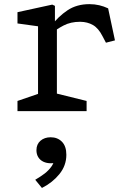

<svg xmlns="http://www.w3.org/2000/svg" viewBox="-20 -550 660 950"><path d="M66.5 -50.5 188.3 -92.3 168.2 -53.5V-448.3L194.3 -416.3L66.5 -434V-489.7L238.5 -527.2L251.8 -521V-432.7L261.5 -425.7V-50.7L239.2 -92.3L408.5 -50.5V0H66.5ZM377.3 -442.2H376.2Q329.8 -442.2 294.7 -423.9Q259.5 -405.7 224.8 -377.5L224 -377L230.5 -418.8Q268.3 -468.7 314.1 -499.1Q359.8 -529.5 422.3 -529.5Q448 -529.5 470.9 -524.1Q493.8 -518.7 515 -508.7L548.8 -350.2L504.2 -338.7L486.8 -371.7Q467 -410.7 439.8 -426.2Q412.7 -441.8 377.3 -442.2ZM250.7 234.7 267.7 249.7Q252 257.8 231.7 257.8Q210.7 257.8 194.5 250.1Q178.3 242.3 169.3 227.7Q160.3 213 160.3 193.3Q160.3 163.7 180.2 146.4Q200.2 129.2 230.7 129.2Q264.7 129.2 286.5 151.3Q308.3 173.5 308.3 216Q308.3 269.2 273.9 311.5Q239.5 353.8 187.5 380L154.3 339.5Q182.5 322.8 201.2 308.4Q219.8 294 233.2 275.8Q246.7 257.5 250.7 234.7Z"/></svg>

Font: Monaspace Xenon Var
Style: Regular
Weight: 400
Designer: Riley Cran and the Lettermatic Team
Version: Version 1.000 (Monaspace Xenon Var)